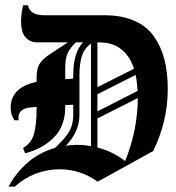

<svg xmlns="http://www.w3.org/2000/svg" viewBox="-20 -674 662 721"><path d="M66.7 -118.3Q98.3 -136.7 107.9 -172.1Q117.5 -207.5 117.5 -268.3V-272.5L97.5 -270.8Q49.2 -267.5 49.2 -230.8Q49.2 -226.7 50 -222.5H34.2Q20 -243.3 20 -269.2Q20 -345.8 117.5 -366.7Q117.5 -369.2 117.5 -375.4Q117.5 -381.7 117.5 -384.2Q117.5 -418.3 130.4 -436.7Q143.3 -455 169.2 -471.7L235 -515H119.2Q100 -515 86.7 -524.2Q73.3 -533.3 67.1 -547.5Q60.8 -561.7 59.6 -580.4Q58.3 -599.2 60.4 -617.9Q62.5 -636.7 66.7 -654.2H85Q92.5 -616.7 145.8 -616.7H373.3Q437.5 -616.7 484.2 -596.2Q530.8 -575.8 557.9 -537.5Q585 -499.2 597.5 -450.4Q610 -401.7 610 -339.2Q610 -218.3 555 -106.7L346.7 8.3Q282.5 -38.3 203.3 -38.3Q157.5 -38.3 113.8 -21.7Q70 -5 35.8 26.7H12.5Q40 -25.8 84.2 -63.8Q128.3 -101.7 185.8 -118.3Q187.5 -120 191.7 -123.3Q206.7 -138.3 215 -147.1Q223.3 -155.8 234.2 -171.2Q245 -186.7 250 -204.2Q255 -221.7 255 -242.5V-280.8L225 -279.2V-272.5Q225 -200.8 182.5 -157.9Q140 -115 74.2 -98.3ZM225 -376.7Q244.2 -377.5 255 -379.2Q255 -380.8 255 -385.4Q255 -390 255 -392.5Q255 -475.8 291.7 -515H265Q245 -496.7 235 -475.8Q225 -455 225 -422.5ZM345.8 -120Q404.2 -105 450 -69.2Q496.7 -184.2 497.5 -305.8L345.8 -229.2ZM345.8 -515Q345.8 -486.7 345.8 -430.4Q345.8 -374.2 345.8 -346.7L483.3 -415.8Q460 -486.7 401.7 -507.5Q380 -515 345.8 -515ZM321.7 -125V-510.8Q297.5 -493.3 287.9 -465Q278.3 -436.7 278.3 -392.5V-242.5Q278.3 -180 227.5 -126.7Q248.3 -130 270 -130Q295.8 -130 321.7 -125ZM345.8 -320Q345.8 -309.2 345.8 -287.9Q345.8 -266.7 345.8 -255.8L496.7 -332.5Q495 -365 489.2 -392.5Z"/></svg>

Font: Chomsky
Style: Regular
Weight: 400
Version: Version 2.3